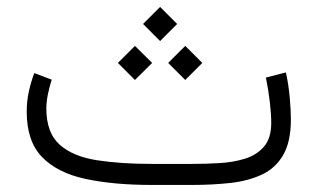

<svg xmlns="http://www.w3.org/2000/svg" viewBox="-20 -524 900 544"><path d="M523.9 0H410.2Q301.8 0 222.2 -17.1Q142.6 -34.2 99.1 -79.1Q55.7 -124 55.7 -207.5Q55.7 -236.3 61.5 -263.7Q67.4 -291 77.1 -316.9L126.5 -298.3Q120.1 -278.3 115.7 -256.8Q111.3 -235.4 111.3 -215.3Q111.8 -147 149.4 -113.8Q187 -80.6 254.2 -70.1Q321.3 -59.6 410.2 -59.6H524.4Q561.5 -59.6 600.8 -61.8Q640.1 -64 673.6 -74.2Q707 -84.5 727.8 -108.4Q748.5 -132.3 748.5 -175.8Q748.5 -200.2 744.6 -234.1Q740.7 -268.1 733.4 -304.2L790 -318.8Q797.4 -286.1 800.8 -249Q804.2 -211.9 804.2 -186Q804.2 -122.6 782.5 -85Q760.7 -47.4 721.9 -29.3Q683.1 -11.2 632.6 -5.6Q582 0 523.9 0ZM433.6 -504.4 481.9 -456.1 433.6 -407.7 385.3 -456.1ZM504.9 -394 553.2 -345.7 504.9 -297.4 456.5 -345.7ZM362.3 -394 411.1 -345.7 362.3 -297.4 314 -345.7Z"/></svg>

Font: Vazirmatn FD NL ExtraLight
Style: Regular
Weight: 200
Designer: Saber Rastikerdar
Foundry: Saber Rastikerdar
Version: Version 33.003